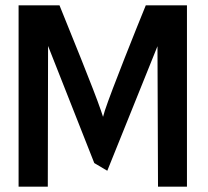

<svg xmlns="http://www.w3.org/2000/svg" viewBox="-20 -713 785 723"><path d="M384 -70 573 -539 575 -10H684V-693H529C495 -610 400 -373 375 -297L368 -273L360 -297C334 -374 239 -606 204 -693H50V-10H160L161 -540L335 -99Z"/></svg>

Font: Bluebird
Style: LiNrw
Weight: 300
Designer: Jasper
Foundry: Cannot Into Space Fonts
Version: Version 0.98